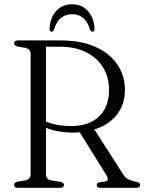

<svg xmlns="http://www.w3.org/2000/svg" viewBox="-20 -892 686 912"><path d="M573.5 -464.5Q573.5 -395.5 534 -346Q494.5 -296.5 428 -277.5L565.5 -63Q575.5 -47.5 588 -40.8Q600.5 -34 618.5 -30.5Q635 -27 640.2 -23.5Q645.5 -20 645.5 -13.5Q645.5 0 627.5 0H457Q439.5 0 439.5 -13.5Q439.5 -23 453.5 -26.5L479.5 -30Q501 -34 486 -59L358.5 -264Q343.5 -262 329 -262Q294.5 -262 260.2 -267.8Q226 -273.5 198.5 -285V-64Q198.5 -39.5 224 -35L268 -28.5Q283.5 -25 283.5 -13.5Q283.5 0 266 0H65Q47 0 47 -13.5Q47 -25 63 -29L99 -35Q125.5 -40.5 125.5 -64V-636.5Q125.5 -659.5 99 -665L63 -671Q47 -675 47 -686.5Q47 -700 65 -700H267.5Q365 -700 433.5 -669.2Q502 -638.5 537.8 -585.2Q573.5 -532 573.5 -464.5ZM198.5 -670V-314.5Q226 -302.5 258.8 -297.8Q291.5 -293 318 -293Q402 -293 450 -338.5Q498 -384 498 -465.5Q498 -524.5 470 -570.8Q442 -617 390 -643.5Q338 -670 266 -670ZM322.5 -824.5Q291 -824.5 269.8 -807Q248.5 -789.5 236.5 -751.5Q232.5 -741.5 225 -741.5Q214.5 -741.5 215.5 -756Q218 -808 246.8 -839.8Q275.5 -871.5 322.5 -871.5Q369 -871.5 397.5 -839.8Q426 -808 429 -756Q430 -741.5 419 -741.5Q412 -741.5 407.5 -751.5Q395.5 -790 374.5 -807.2Q353.5 -824.5 322.5 -824.5Z"/></svg>

Font: Fraunces 72pt S050 Light
Style: Regular
Weight: 300
Version: Version 1.000; ttfautohint (v1.8.3)